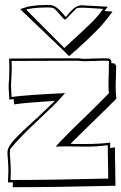

<svg xmlns="http://www.w3.org/2000/svg" viewBox="-20 -751 505 800"><path d="M64 -713Q91 -721 91 -722Q91 -723 115.5 -726.5Q140 -730 164 -730Q169 -730 184.5 -730.5Q200 -731 216.5 -719Q233 -707 254 -680Q272 -703 287.5 -716Q303 -729 321 -729L429 -723L415 -705Q424 -705 432.5 -704Q441 -703 449 -703Q415 -656 382.5 -623Q350 -590 299 -544L268 -517L248 -537ZM287 -587Q335 -631 361 -656.5Q387 -682 410 -714L346 -718Q334 -719 321 -719Q311 -719 303 -718Q296 -715 275 -692Q256 -671 251 -669Q246 -671 238.5 -680Q231 -689 228 -692Q206 -718 200 -718Q192 -720 177 -720Q142 -720 115.5 -716.5Q89 -713 90 -710L248 -551ZM463 -426Q462 -412 462 -385Q462 -361 465 -340Q445 -319 343 -220L274 -152Q283 -151 300 -151H338Q396 -151 439 -157V-134L459 -137Q459 -85 460 -58L461 23Q213 29 33 29L34 9H13L15 -35Q15 -59 13 -85Q11 -105 11 -116Q11 -138 39.5 -169Q68 -200 115 -242L137 -262L161 -285Q201 -323 209 -331Q84 -323 39 -316Q37 -330 37 -338L19 -336Q16 -384 16 -387Q16 -401 18 -425L19 -462L18 -507L195 -508H309Q319 -506 329 -506Q352 -506 365 -507L405 -508H422Q435 -508 438 -506L444 -497V-488Q450 -488 458 -486L464 -477ZM374 -497 331 -496Q320 -496 306 -498L28 -497L29 -470L28 -434Q26 -408 26 -393Q26 -385 28 -347Q96 -356 251 -363Q230 -338 201 -309.5Q172 -281 143 -254Q60 -177 22 -129Q21 -122 21 -111Q21 -103 23 -83Q25 -57 25 -34L24 -1Q185 -1 431 -7L430 -80Q429 -103 429 -146Q386 -140 341 -140L260 -141Q227 -141 212 -140Q255 -188 333 -262Q403 -330 434 -363Q432 -372 432 -389Q432 -421 433 -437L434 -497Q432 -498 414 -498Q389 -498 374 -497Z"/></svg>

Font: Londrina Shadow
Style: Regular
Weight: 400
Designer: Marcelo Magalhaes
Foundry: Marcelo Magalhães
Version: Version 1.002